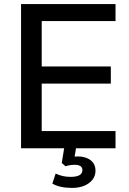

<svg xmlns="http://www.w3.org/2000/svg" viewBox="-20 -725 631 939"><path d="M83 0V-705H545V-622H184V-400H522V-316H184V-84H545V0ZM332 194Q273 194 236 173L252 124Q270 132 287 136Q304 140 325 140Q383 140 383 107Q383 81 345 81Q335 81 324.5 82.5Q314 84 300 88L282 72L297 -20H355L345 41Q353 40 360 40Q399 40 423 58.5Q447 77 447 110Q447 147 415 170.5Q383 194 332 194Z"/></svg>

Font: Mulish SemiBold
Style: Regular
Weight: 600
Designer: Vernon Adams
Foundry: Vernon Adams
Version: Version 3.603; ttfautohint (v1.8.3)